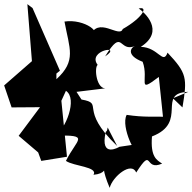

<svg xmlns="http://www.w3.org/2000/svg" viewBox="-42 -812 928 926"><path d="M792 -338 838 -294C862 -437 859 -459 766 -558C744 -498 722 -584 637 -586C757 -663 653 -754 627 -771C675 -783 647 -727 550 -672C534 -625 429 -740 391 -634C464 -649 365 -723 269 -708C293 -577 328 -519 230 -430V-464L131 -377L247 -471L115 -773L90 -792L112 -517L-22 -400L14 -294L151 -295L48 -157L142 -77L157 -36L281 -56L254 -326L276 -374C334 -336 273 -185 223 -158C396 -161 330 -145 276 -36C313 -10 432 -8 409 31C524 21 412 -83 487 94C501 39 592 -35 615 20C698 -109 651 16 740 -23C714 -40 683 -55 691 -154C868 -222 710 -364 866 -369ZM534 -104C534 -104 438 -45 468 -176C490 -189 453 -240 523 -108C333 -290 465 -312 351 -332L327 -369L475 -387C423 -373 411 -487 429 -499C376 -569 553 -599 465 -540C553 -683 529 -555 611 -591C591 -586 561 -547 646 -514C678 -427 614 -357 724 -441L744 -249C709 -251 653 -245 569 -258C537 -200 624 -37 608 -115Z"/></svg>

Font: Asimov Silicon
Style: Regular
Weight: 400
Designer: Google
Version: Version 2.000980; 2014